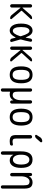

<svg xmlns="http://www.w3.org/2000/svg" viewBox="1740 -2540 1019 4540"><g transform="rotate(90 2250.0 -270.5)"><path d="M80.1 -40V-480.5Q80.1 -496.1 91.8 -507.8Q103.5 -519.5 119.6 -519.5Q135.7 -519.5 147.5 -508.3Q159.2 -497.1 159.2 -480.5V-296.9Q159.2 -293.9 162.1 -293Q165 -292 167 -293.9L335 -485.4Q367.2 -520.5 413.1 -519.5Q425.8 -519.5 431.2 -507.3Q436.5 -495.1 427.7 -485.4L238.3 -278.3Q231.4 -269.5 237.3 -260.7L428.7 -36.1Q437.5 -26.4 431.6 -13.2Q425.8 0 412.1 0Q366.2 0 335 -37.1L166 -244.1Q164.1 -246.1 161.6 -245.1Q159.2 -244.1 159.2 -241.2V-40Q159.2 -23.4 147.5 -11.7Q135.7 0 119.6 0Q103.5 0 91.8 -12.2Q80.1 -24.4 80.1 -40Z M710 -457Q668.9 -457 644.5 -409.2Q620.1 -361.3 620.1 -259.8Q620.1 -160.2 644.5 -111.8Q668.9 -63.5 710 -63.5Q781.2 -63.5 835.9 -235.4Q838.9 -246.1 835.9 -257.8Q800.8 -372.1 771.5 -414.6Q742.2 -457 710 -457ZM702.1 9.8Q628.9 9.8 583.5 -59.1Q538.1 -127.9 538.1 -259.8Q538.1 -390.6 583 -460.4Q627.9 -530.3 702.1 -530.3Q752 -530.3 788.6 -497.6Q825.2 -464.8 865.2 -371.1Q866.2 -369.1 868.7 -369.6Q871.1 -370.1 872.1 -372.1Q883.8 -427.7 891.6 -482.4Q894.5 -499 907.2 -509.3Q919.9 -519.5 935.5 -519.5Q950.2 -519.5 960.4 -507.8Q970.7 -496.1 967.8 -481.4Q942.4 -351.6 914.1 -255.9Q912.1 -247.1 915 -235.4Q936.5 -169.9 971.7 -39.1Q975.6 -25.4 966.8 -12.7Q958 0 943.4 0Q926.8 0 912.6 -11.2Q898.4 -22.5 893.6 -38.1Q883.8 -83 873 -126Q872.1 -128.9 869.6 -129.9Q867.2 -130.9 865.2 -127.9Q796.9 9.8 702.1 9.8Z M1080.1 -40V-480.5Q1080.1 -496.1 1091.8 -507.8Q1103.5 -519.5 1119.6 -519.5Q1135.7 -519.5 1147.5 -508.3Q1159.2 -497.1 1159.2 -480.5V-296.9Q1159.2 -293.9 1162.1 -293Q1165 -292 1167 -293.9L1335 -485.4Q1367.2 -520.5 1413.1 -519.5Q1425.8 -519.5 1431.2 -507.3Q1436.5 -495.1 1427.7 -485.4L1238.3 -278.3Q1231.4 -269.5 1237.3 -260.7L1428.7 -36.1Q1437.5 -26.4 1431.6 -13.2Q1425.8 0 1412.1 0Q1366.2 0 1335 -37.1L1166 -244.1Q1164.1 -246.1 1161.6 -245.1Q1159.2 -244.1 1159.2 -241.2V-40Q1159.2 -23.4 1147.5 -11.7Q1135.7 0 1119.6 0Q1103.5 0 1091.8 -12.2Q1080.1 -24.4 1080.1 -40Z M1839.4 -415.5Q1810.5 -460.9 1750 -460.9Q1689.5 -460.9 1660.6 -415.5Q1631.8 -370.1 1631.8 -260.3Q1631.8 -150.4 1660.6 -104.5Q1689.5 -58.6 1750 -58.6Q1810.5 -58.6 1839.4 -104.5Q1868.2 -150.4 1868.2 -260.3Q1868.2 -370.1 1839.4 -415.5ZM1950.2 -260.3Q1950.2 9.8 1750 9.8Q1549.8 9.8 1549.8 -260.3Q1549.8 -530.3 1750 -530.3Q1950.2 -530.3 1950.2 -260.3Z M2070.3 181.6V-482.4Q2070.3 -498 2081.1 -508.8Q2091.8 -519.5 2107.9 -519.5Q2124 -519.5 2135.7 -508.8Q2147.5 -498 2147.5 -482.4V-198.2Q2147.5 -115.2 2165.5 -87.9Q2183.6 -60.5 2235.4 -60.5Q2284.2 -60.5 2317.4 -115.7Q2350.6 -170.9 2350.6 -267.6V-480.5Q2350.6 -496.1 2362.3 -507.8Q2374 -519.5 2390.6 -519.5Q2406.2 -519.5 2418 -508.3Q2429.7 -497.1 2429.7 -480.5V-37.1Q2429.7 -22.5 2418.9 -11.2Q2408.2 0 2392.6 0Q2377 0 2366.7 -10.7Q2356.4 -21.5 2355.5 -37.1L2353.5 -74.2Q2353.5 -75.2 2352.5 -75.2Q2350.6 -75.2 2350.6 -74.2Q2332 -35.2 2295.4 -12.7Q2258.8 9.8 2214.8 9.8Q2179.7 9.8 2158.2 2.9Q2147.5 -1 2147.5 9.8V181.6Q2147.5 197.3 2135.7 208.5Q2124 219.7 2107.9 219.7Q2091.8 219.7 2081.1 209Q2070.3 198.2 2070.3 181.6Z M2839.4 -415.5Q2810.5 -460.9 2750 -460.9Q2689.5 -460.9 2660.6 -415.5Q2631.8 -370.1 2631.8 -260.3Q2631.8 -150.4 2660.6 -104.5Q2689.5 -58.6 2750 -58.6Q2810.5 -58.6 2839.4 -104.5Q2868.2 -150.4 2868.2 -260.3Q2868.2 -370.1 2839.4 -415.5ZM2950.2 -260.3Q2950.2 9.8 2750 9.8Q2549.8 9.8 2549.8 -260.3Q2549.8 -530.3 2750 -530.3Q2950.2 -530.3 2950.2 -260.3Z M3390.6 -65.4Q3403.3 -68.4 3413.6 -60.5Q3423.8 -52.7 3423.8 -40Q3423.8 -30.3 3419.9 -20.5Q3416 -10.7 3408.7 -4.4Q3401.4 2 3390.6 3.9Q3357.4 9.8 3324.2 9.8Q3240.2 9.8 3207 -22.5Q3173.8 -54.7 3173.8 -139.6V-478.5Q3173.8 -495.1 3186 -507.3Q3198.2 -519.5 3215.8 -519.5Q3233.4 -519.5 3244.6 -507.8Q3255.9 -496.1 3255.9 -478.5V-150.4Q3255.9 -94.7 3272 -75.7Q3288.1 -56.6 3334 -56.6Q3358.4 -57.6 3390.6 -65.4ZM3189.5 -589.8Q3177.7 -589.8 3171.4 -602.1Q3165 -614.3 3170.9 -624L3225.6 -710Q3240.2 -733.4 3266.1 -746.6Q3292 -759.8 3319.3 -759.8Q3336.9 -759.8 3343.8 -743.7Q3350.6 -727.5 3338.9 -714.8L3254.9 -620.1Q3229.5 -589.8 3189.5 -589.8Z M3638.7 -264.6V-254.9Q3638.7 -164.1 3671.4 -114.7Q3704.1 -65.4 3754.9 -65.4Q3807.6 -65.4 3839.4 -113.8Q3871.1 -162.1 3871.1 -259.8Q3871.1 -455.1 3754.9 -455.1Q3704.1 -455.1 3671.4 -405.3Q3638.7 -355.5 3638.7 -264.6ZM3559.6 179.7V-259.8Q3559.6 -529.3 3754.9 -529.8Q3950.2 -530.3 3950.2 -259.8Q3950.2 -125 3901.9 -57.6Q3853.5 9.8 3775.4 9.8Q3685.5 9.8 3641.6 -74.2Q3641.6 -75.2 3639.6 -75.2Q3638.7 -75.2 3638.7 -74.2V179.7Q3638.7 196.3 3627.4 208Q3616.2 219.7 3600.1 219.7Q3584 219.7 3571.8 208Q3559.6 196.3 3559.6 179.7Z M4070.3 -40V-483.4Q4070.3 -498 4081.1 -508.8Q4091.8 -519.5 4107.4 -519.5Q4123 -519.5 4133.3 -509.3Q4143.6 -499 4144.5 -483.4L4146.5 -446.3Q4146.5 -445.3 4147.5 -445.3Q4149.4 -445.3 4149.4 -446.3Q4168 -484.4 4206.5 -507.3Q4245.1 -530.3 4290 -530.3Q4369.1 -530.3 4404.8 -484.9Q4440.4 -439.5 4440.4 -330.1V181.6Q4440.4 197.3 4429.2 208.5Q4418 219.7 4401.9 219.7Q4385.7 219.7 4374.5 209Q4363.3 198.2 4363.3 181.6V-311.5Q4363.3 -399.4 4343.3 -429.2Q4323.2 -459 4269.5 -459Q4219.7 -459 4184.6 -402.8Q4149.4 -346.7 4149.4 -252V-40Q4149.4 -23.4 4137.7 -11.7Q4126 0 4109.9 0Q4093.8 0 4082 -12.2Q4070.3 -24.4 4070.3 -40Z"/></g></svg>

Font: Rounded-X Mgen+ 1m regular
Style: Regular
Weight: 400
Designer: [Source Han Sans]
Ryoko NISHIZUKA  (kana & ideographs); Paul D. Hunt (Latin, Greek & Cyrillic); Wenlong ZHANG  (bopomofo
Version: Version 1.059.20150602